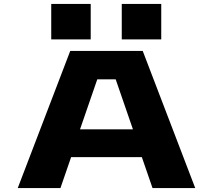

<svg xmlns="http://www.w3.org/2000/svg" viewBox="-20 -960 1090 980"><path d="M976.5 0H758.5L704 -158H343L288.5 0H70.5L338.5 -700H708.5ZM476.5 -555 388.5 -300H658.5L570.5 -555ZM241.5 -940H443V-759H241.5ZM601.5 -940H803V-759H601.5Z"/></svg>

Font: Trispace Expanded ExtraBold
Style: Regular
Weight: 800
Width: 7
Designer: Tyler Finck
Foundry: Etcetera Type Company
Version: Version 1.210; ttfautohint (v1.8.3)